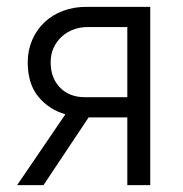

<svg xmlns="http://www.w3.org/2000/svg" viewBox="-20 -541 535 561"><path d="M171 -207Q123 -221 92 -258.5Q61 -296 61 -359Q61 -394 74 -424Q87 -454 109.5 -475.5Q132 -497 163.5 -509Q195 -521 233 -521H419V0H352V-198H239L107 0H30ZM352 -257V-462H236Q215 -462 195.5 -455Q176 -448 161 -434.5Q146 -421 137 -402Q128 -383 128 -359Q128 -313 155.5 -285Q183 -257 228 -257Z"/></svg>

Font: Boldmen
Style: Regular
Weight: 400
Designer: Matt McInerney, Pablo Impallari, Rodrigo Fuenzalida
Foundry: LIVING CONCEPT
Version: Version 1.000